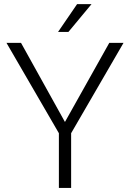

<svg xmlns="http://www.w3.org/2000/svg" viewBox="-20 -921 639 941"><path d="M264.6 -764.6 357.9 -900.9H428.7L315.4 -764.6ZM83 -710.9 298.3 -323.2 515.6 -710.9H585.4L328.6 -268.1V0H268.6V-268.1L11.7 -710.9Z"/></svg>

Font: Mardoto Light
Style: Regular
Weight: 400
Designer: Christian Robertson, Vahan Hovhannisyan
Foundry: Google
Version: Version 1.000